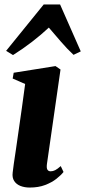

<svg xmlns="http://www.w3.org/2000/svg" viewBox="-20 -832 383 863"><path d="M113.5 11Q90.5 11 72 3.8Q53.5 -3.5 43.8 -18.5Q34 -33.5 37 -56.5Q38 -68.5 42 -95.5Q46 -122.5 51.8 -161.5Q57.5 -200.5 64.2 -248Q71 -295.5 78.5 -348Q86 -400.5 93 -454.5L37 -479L41.5 -505L229.5 -535L252 -519.5L191 -95Q188.5 -76.5 193.2 -69.2Q198 -62 207.5 -62Q218 -62 228.2 -67.2Q238.5 -72.5 253 -85.5L265.5 -59Q254 -44.5 233.5 -28.2Q213 -12 183 -0.5Q153 11 113.5 11ZM38.5 -584.5 7.5 -603.5 176.5 -812H250L343 -601L310.5 -585.5Q282 -612 254 -644.5Q226 -677 199.5 -708Q166 -676.5 124.2 -644.2Q82.5 -612 38.5 -584.5Z"/></svg>

Font: Merriweather 96pt ExtraBold
Style: Italic
Weight: 800
Italic angle: -7.8°
Version: Version 2.101